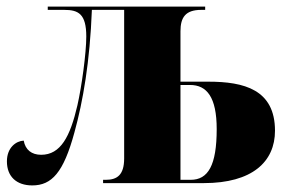

<svg xmlns="http://www.w3.org/2000/svg" viewBox="-20 -556 855 583"><path d="M78 7C137 7 173 -32 206 -154C232 -248 253 -369 259 -526H357V-75C357 -24 335 -10 301 -10H293V0H599C746 0 815 -65 815 -159C815 -284 721 -308 613 -308H528V-461C528 -503 543 -526 591 -526H603V-536H125V-526H175C218 -526 242 -514 242 -445C242 -395 228 -293 215 -236C193 -141 164 -86 105 -86C76 -86 57 -101 52 -129C29 -128 1 -108 1 -66C1 -20 30 7 78 7ZM559 -10H528V-298H557C608 -298 638 -261 638 -164C638 -54 612 -10 559 -10Z"/></svg>

Font: Noto Serif Display Condensed Black
Style: Regular
Weight: 900
Width: 3
Designer: Monotype Design Team
Foundry: Monotype Imaging Inc.
Version: Version 2.009